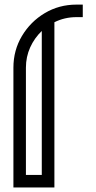

<svg xmlns="http://www.w3.org/2000/svg" viewBox="-20 -701 424 846"><path d="M219.7 125H39.1V-402.8Q39.1 -479.5 76.7 -542.5Q114.3 -605.5 177.2 -643.1Q240.2 -680.7 316.9 -680.7H344.7V-625.5H316.9Q264.6 -625.5 219.7 -603ZM164.1 69.8V-564.5Q131.8 -533.7 113 -492.2Q94.2 -450.7 94.2 -402.8V69.8Z"/></svg>

Font: X Company
Style: Regular
Weight: 400
Designer: GGBotNet
Foundry: GGBotNet
Version: 0.90